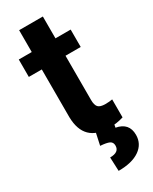

<svg xmlns="http://www.w3.org/2000/svg" viewBox="-226 -711 789 989"><g transform="rotate(-30 169.0 -216.0)"><path d="M4.9 0ZM223.1 -658.2V-528.3H313.5V-424.8H223.1V-161.1Q223.1 -131.8 234.4 -119.1Q245.6 -106.4 277.3 -106.4Q300.8 -106.4 318.8 -109.9V-2.9Q277.3 9.8 233.4 9.8Q85 9.8 82 -140.1V-424.8H4.9V-528.3H82V-658.2ZM266.1 -3.4 260.7 24.9Q334 38.1 334 109.4Q334 163.1 289.3 194.3Q244.6 225.6 163.6 225.6L160.2 144Q214.8 144 214.8 104.5Q214.8 84 198.5 76.4Q182.1 68.8 145.5 66.4L160.6 -3.4Z"/></g></svg>

Font: Roboto
Style: Bold
Weight: 700
Designer: Google
Version: Version 2.134; 2016; ttfautohint (v1.6)